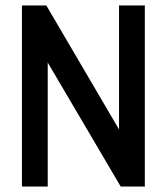

<svg xmlns="http://www.w3.org/2000/svg" viewBox="-20 -680 608 700"><path d="M154 -452V0H60V-660H149L414 -208V-660H508V0H420Z"/></svg>

Font: Sansita
Style: Regular
Weight: 400
Designer: Pablo Cosgaya
Foundry: Omnibus-Type
Version: Version 1.006;hotconv 1.0.109;makeotfexe 2.5.65596